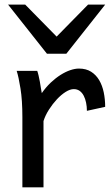

<svg xmlns="http://www.w3.org/2000/svg" viewBox="-20 -801 475 821"><path d="M75.7 0V-300.3Q75.7 -372.6 67.6 -422.6Q59.6 -472.7 51.3 -498H139.2Q142.1 -490.2 145 -477.8Q147.9 -465.3 150.4 -451.7Q152.8 -438 154.8 -424.8L158.7 -402.8Q176.3 -428.2 197 -447.8Q217.8 -467.3 239 -480.7Q260.3 -494.1 280.5 -501Q300.8 -507.8 317.4 -507.8Q348.1 -507.8 369.4 -494.4Q390.6 -481 404.1 -458.3Q417.5 -435.5 423.6 -406Q429.7 -376.5 429.7 -344.2L351.6 -327.1Q351.6 -345.2 348.1 -362.1Q344.7 -378.9 337.9 -391.8Q331.1 -404.8 320.6 -412.4Q310.1 -419.9 295.4 -419.9Q279.8 -419.9 260.7 -408Q241.7 -396 223.4 -376.5Q205.1 -356.9 189.5 -332.5Q173.8 -308.1 166 -283.2V0ZM87.9 -781.2 222.2 -644.5 356.4 -781.2H429.7L263.7 -571.3H180.7L14.6 -781.2Z"/></svg>

Font: Andika Viet
Style: Regular
Weight: 400
Designer: Victor Gaultney, Annie Olsen, Julie Remington, Don Collingsworth, Eric Hays, Becca Hirsbrunner
Foundry: SIL International
Version: Version 5.000